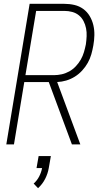

<svg xmlns="http://www.w3.org/2000/svg" viewBox="-20 -755 540 1004"><path d="M13 0 135 -735H316Q344 -735 369.5 -729Q395 -723 415.5 -708Q436 -693 449 -671Q462 -649 468 -624Q474 -599 473.5 -571.5Q473 -544 468 -517Q464 -494 457.5 -471Q451 -448 439 -426.5Q427 -405 409.5 -386Q392 -367 371 -354Q350 -341 326.5 -334Q303 -327 279 -326L400 0H356L235 -326H107L53 0ZM113 -362H262Q282 -362 302.5 -366.5Q323 -371 342 -381.5Q361 -392 376.5 -408.5Q392 -425 402.5 -443.5Q413 -462 419 -482.5Q425 -503 429 -523Q432 -544 433 -565.5Q434 -587 430 -607Q426 -627 417 -644.5Q408 -662 393 -674.5Q378 -687 358 -692.5Q338 -698 316 -698H169ZM179 229 156 205Q174 189 185 167.5Q196 146 200 124H171L182 61H246L235 124Q230 153 216 180.5Q202 208 179 229Z"/></svg>

Font: Iosevka SS04 Extralight
Style: Italic
Weight: 200
Italic angle: -9°
Monospace: yes
Designer: Belleve Invis
Foundry: Belleve Invis
Version: Version 19.0.0; ttfautohint (v1.8.4)